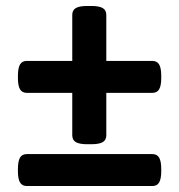

<svg xmlns="http://www.w3.org/2000/svg" viewBox="-20 -623 600 643"><path d="M222 -170V-312H70Q54 -312 47 -324Q40 -336 40 -362V-369Q40 -395 47 -407Q54 -419 70 -419H222V-573Q222 -589 234 -596Q246 -603 272 -603H286Q312 -603 324 -596Q336 -589 336 -573V-419H490Q506 -419 513 -407Q520 -395 520 -369V-362Q520 -336 513 -324Q506 -312 490 -312H336V-170Q336 -154 324 -147Q312 -140 286 -140H272Q246 -140 234 -147Q222 -154 222 -170ZM40 -50V-57Q40 -83 47 -95Q54 -107 70 -107H490Q506 -107 513 -95Q520 -83 520 -57V-50Q520 -24 513 -12Q506 0 490 0H70Q54 0 47 -12Q40 -24 40 -50Z"/></svg>

Font: Asap-Bold
Style: Bold
Weight: 700
Designer: Pablo Cosgaya
Foundry: Omnibus-Type
Version: Version 2.000; ttfautohint (v1.8)